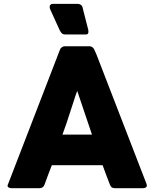

<svg xmlns="http://www.w3.org/2000/svg" viewBox="-20 -984 806 1004"><path d="M293 -722.7Q293.9 -725.6 295.9 -729.5Q298.8 -733.4 302.7 -736.3Q306.6 -739.3 311.5 -741.2Q316.4 -742.2 320.3 -742.2Q362.3 -742.2 448.2 -742.2Q456.1 -742.2 462.9 -737.3Q468.8 -732.4 471.7 -727.5Q475.6 -718.8 484.4 -699.2Q549.8 -530.3 746.1 -22.5Q748 -17.6 748 -14.6Q748 -9.8 745.1 -5.9Q739.3 0 725.6 0Q677.7 0 582 0Q571.3 0 564.5 -3.9Q558.6 -8.8 554.7 -18.6Q544.9 -43.9 535.2 -69.3Q526.4 -94.7 516.6 -120.1Q427.7 -120.1 251 -120.1Q241.2 -94.7 231.4 -69.3Q221.7 -43.9 212.9 -18.6Q206.1 0 186.5 0Q137.7 0 39.1 0Q30.3 0 23.4 -4.9Q19.5 -7.8 19.5 -12.7Q19.5 -15.6 21.5 -19.5Q112.3 -253.9 293 -722.7ZM383.8 -508.8Q374 -483.4 365.2 -454.1Q355.5 -424.8 345.7 -394.5Q335.9 -364.3 326.2 -335Q316.4 -305.7 306.6 -280.3Q358.4 -280.3 460.9 -280.3Q441.4 -337.9 383.8 -508.8ZM438.5 -839.8Q439.5 -835.9 441.4 -829.1Q442.4 -822.3 442.4 -817.4Q442.4 -811.5 439.5 -807.6Q436.5 -803.7 429.7 -803.7Q392.6 -803.7 320.3 -803.7Q310.5 -803.7 304.7 -808.6Q298.8 -813.5 293 -824.2Q276.4 -860.4 244.1 -931.6Q241.2 -937.5 240.2 -943.4Q239.3 -949.2 240.2 -953.1Q242.2 -958 246.1 -960.9Q249 -963.9 256.8 -963.9Q299.8 -963.9 385.7 -963.9Q394.5 -963.9 402.3 -959Q410.2 -954.1 412.1 -943.4Q420.9 -908.2 438.5 -839.8Z"/></svg>

Font: Cocogoose
Style: Regular
Weight: 400
Designer: Cosimo Lorenzo Pancini
Version: Version 1.000